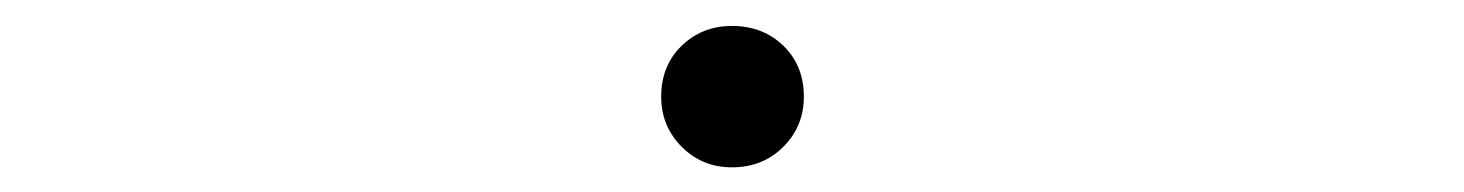

<svg xmlns="http://www.w3.org/2000/svg" viewBox="-20 -476 1151 151"><path d="M500 -400Q500 -424.4 516.1 -440Q532.2 -455.6 555.6 -455.6Q580 -455.6 596.1 -440Q612.2 -424.4 612.2 -400Q612.2 -376.7 596.1 -360.6Q580 -344.4 555.6 -344.4Q532.2 -344.4 516.1 -360.6Q500 -376.7 500 -400Z"/></svg>

Font: Paperlogy 2 ExtraLight
Style: Regular
Weight: 250
Designer: redesigned by Lee Juim, glyphs from Gmarket Sans & Montserrat
Foundry: PT&
Version: Version 1.001